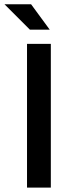

<svg xmlns="http://www.w3.org/2000/svg" viewBox="-40 -854 333 874"><path d="M83 0V-654.3H191.4V0ZM96.2 -718.8 -19.5 -834.5H101.6L186.5 -718.8Z"/></svg>

Font: Varta Light
Style: Bold
Weight: 700
Version: Version 1.004